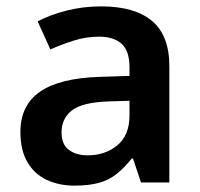

<svg xmlns="http://www.w3.org/2000/svg" viewBox="-20 -572 628 602"><path d="M297 -552Q402 -552 456.5 -506.5Q511 -461 511 -364V0H422L397 -75H393Q370 -46 345.5 -26.5Q321 -7 289.5 1.5Q258 10 213 10Q165 10 126.5 -8Q88 -26 66 -63.5Q44 -101 44 -158Q44 -242 105.5 -284.5Q167 -327 292 -331L386 -334V-361Q386 -413 361 -435Q336 -457 291 -457Q250 -457 212 -445Q174 -433 138 -417L98 -505Q138 -526 189.5 -539Q241 -552 297 -552ZM320 -254Q237 -251 205 -225.5Q173 -200 173 -157Q173 -119 196 -102Q219 -85 255 -85Q310 -85 348 -116.5Q386 -148 386 -210V-256Z"/></svg>

Font: Noto Sans Hebrew SemiBold
Style: Regular
Weight: 600
Designer: Monotype Design Team
Foundry: Monotype Imaging Inc.
Version: Version 2.003